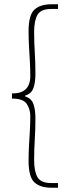

<svg xmlns="http://www.w3.org/2000/svg" viewBox="-20 -728 310 900"><path d="M222 152Q168 152 141 126.5Q114 101 114 26Q114 -11 116 -46Q118 -81 120 -115Q122 -149 122 -184Q122 -216 105.5 -241Q89 -266 36 -266V-290Q71 -290 89.5 -301.5Q108 -313 115 -331.5Q122 -350 122 -370Q122 -406 120 -440.5Q118 -475 116 -510Q114 -545 114 -582Q114 -657 141 -682.5Q168 -708 222 -708H252V-686H220Q172 -686 156 -659Q140 -632 140 -578Q140 -529 143 -483.5Q146 -438 146 -382Q146 -340 136.5 -314.5Q127 -289 98 -280V-276Q127 -267 136.5 -241Q146 -215 146 -174Q146 -119 143 -73.5Q140 -28 140 22Q140 76 156 103Q172 130 220 130H252V152Z"/></svg>

Font: Source Sans Variable
Style: Regular
Weight: 200
Designer: Paul D. Hunt
Foundry: Adobe Systems Incorporated
Version: Version 3.006;hotconv 1.0.111;makeotfexe 2.5.65597